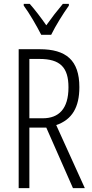

<svg xmlns="http://www.w3.org/2000/svg" viewBox="-20 -967 473 987"><path d="M192 -788H243C266 -835 304 -896 334 -938V-947H303C269 -906 248 -879 218 -837C191 -876 158 -919 133 -947H102V-938C131 -899 168 -835 192 -788ZM184 -714H76V0H131V-311H218L355 0H416L269 -324C351 -352 388 -416 388 -519C388 -658 319 -714 184 -714ZM183 -664C289 -664 332 -621 332 -518C332 -407 282 -359 200 -359H131V-664Z"/></svg>

Font: Noto Sans Lao ExtraCondensed Light
Style: Regular
Weight: 300
Width: 2
Designer: Monotype Design Team
Foundry: Monotype Imaging Inc.
Version: Version 2.003